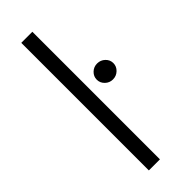

<svg xmlns="http://www.w3.org/2000/svg" viewBox="-243 -750 774 774"><g transform="rotate(-45 143.5 -363.5)"><path d="M145.2 -727.3V0H82V-727.3ZM239.3 -361.5Q219.8 -361.5 206 -375Q192.1 -388.5 192.1 -407Q192.1 -425.8 206 -439.1Q219.8 -452.4 239.3 -452.4Q258.9 -452.4 272.9 -439.1Q286.9 -425.8 286.9 -407Q286.9 -388.5 272.9 -375Q258.9 -361.5 239.3 -361.5Z"/></g></svg>

Font: Inter UI Light
Style: Regular
Weight: 300
Designer: Rasmus Andersson
Foundry: rsms
Version: 3.2;8d6f07862